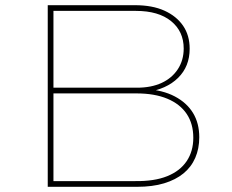

<svg xmlns="http://www.w3.org/2000/svg" viewBox="-20 -720 894 740"><path d="M164 0V-700H500Q567 -700 613.5 -679Q660 -658 685.5 -621Q711 -584 711 -532Q711 -464 666.5 -420Q622 -376 542 -364L540 -377Q607 -373 653.5 -348.5Q700 -324 724 -284.5Q748 -245 748 -191Q748 -147 732.5 -111.5Q717 -76 687 -51.5Q657 -27 612.5 -13.5Q568 0 508 0ZM186 -22H501Q575 -21 624.5 -41Q674 -61 699.5 -99Q725 -137 725 -189Q725 -243 699.5 -281Q674 -319 625 -339.5Q576 -360 506 -360H186ZM186 -382H508Q563 -382 603 -400.5Q643 -419 665.5 -453.5Q688 -488 688 -533Q688 -599 639.5 -638.5Q591 -678 504 -678H186Z"/></svg>

Font: Lexend Mega Thin
Style: Regular
Weight: 250
Version: Version 1.007